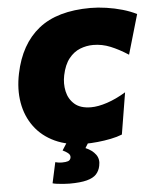

<svg xmlns="http://www.w3.org/2000/svg" viewBox="-62 -781 858 1061"><g transform="rotate(-5 367.0 -250.5)"><path d="M386 16Q289.5 16 219 -16.8Q148.5 -49.5 105.8 -107.5Q63 -165.5 50 -241.2Q37 -317 55 -403Q88 -563 191.5 -646Q295 -729 480 -729Q521.5 -729 567.5 -722.2Q613.5 -715.5 656.8 -703Q700 -690.5 734 -673L670 -453Q619 -486 572.5 -505Q526 -524 477 -524Q439 -524 403.8 -510Q368.5 -496 341.8 -462.5Q315 -429 303 -371Q293.5 -325.5 303 -282Q312.5 -238.5 344.8 -210.2Q377 -182 436 -182Q475 -182 525.2 -198.5Q575.5 -215 630 -248L592 -17Q564.5 -6 528.8 1.2Q493 8.5 455.5 12.2Q418 16 386 16ZM280 228Q265 228 246 226.5Q227 225 210.5 222.8Q194 220.5 187 218L212 103Q216.5 104.5 227 106.2Q237.5 108 250 108Q270.5 108 282.8 103.8Q295 99.5 298 86Q300.5 73 291.2 63.5Q282 54 258 42L308 -36H418L410 0L385 40Q422 55.5 441.2 81.8Q460.5 108 452 145Q446.5 172 429.5 190.5Q412.5 209 376.8 218.5Q341 228 280 228Z"/></g></svg>

Font: Commissioner Black
Style: Italic
Weight: 900
Italic angle: -12°
Designer: Kostas Bartsokas
Foundry: Kostas Bartsokas
Version: Version 1.000; ttfautohint (v1.8.3)